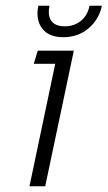

<svg xmlns="http://www.w3.org/2000/svg" viewBox="-20 -651 376 671"><path d="M201 -521Q150 -521 127 -552Q104 -583 114 -631H153Q146 -597 159.5 -578Q173 -559 207 -559Q239 -559 262.5 -578Q286 -597 293 -631H336Q326 -583 289.5 -552Q253 -521 201 -521ZM83 0 173 -428H98L112 -474H238L138 0Z"/></svg>

Font: Kanit ExtraLight
Style: Italic
Weight: 275
Italic angle: -12°
Designer: Katatrad Team
Foundry: CadsonDemak
Version: Version 2.000; ttfautohint (v1.8.3)